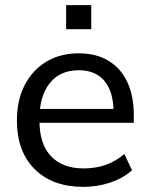

<svg xmlns="http://www.w3.org/2000/svg" viewBox="-20 -720 585 749"><path d="M305 9Q185 9 115.5 -60Q46 -129 46 -250Q46 -330 76.5 -388.5Q107 -447 161 -479.5Q215 -512 287 -512Q356 -512 404 -482.5Q452 -453 477 -399Q502 -345 502 -271V-241H117V-295H440L423 -282Q423 -360 388.5 -403Q354 -446 287 -446Q214 -446 174 -395.5Q134 -345 134 -258V-249Q134 -157 179.5 -110Q225 -63 306 -63Q351 -63 390 -76Q429 -89 465 -119L495 -56Q461 -25 410.5 -8Q360 9 305 9ZM238 -606V-700H336V-606Z"/></svg>

Font: Mulish ExtraLight Medium
Style: Regular
Weight: 500
Version: Version 3.603